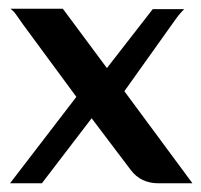

<svg xmlns="http://www.w3.org/2000/svg" viewBox="-20 -420 461 440"><path d="M3 0 155 -198 32 -365Q24 -376 18 -385Q12 -394 4 -400H124L225 -264L330 -399H402Q399 -396 394.5 -391Q390 -386 384 -378L265 -211L421 0H343Q303 0 280 -30L190 -149L76 0Z"/></svg>

Font: Genos Medium
Style: Regular
Weight: 500
Designer: Robert E. Leuschke
Foundry: Robert E. Leuschke
Version: Version 1.010; ttfautohint (v1.8.3)